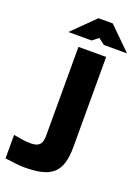

<svg xmlns="http://www.w3.org/2000/svg" viewBox="-273 -750 745 1023"><g transform="rotate(20 99.5 -239.0)"><path d="M-12 70C-45 70 -67 65 -109 58V191C-54 198 -32 202 -1 202C150 202 210 161 210 10V-500H53V2C53 54 34 70 -12 70ZM-25 -556H107L141 -583L177 -556H308L182 -680H101Z"/></g></svg>

Font: LT Wave Text Black
Style: Regular
Weight: 900
Designer: Daniel Lyons
Version: Version 2.5 (Glyphs App)